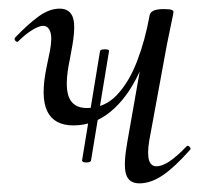

<svg xmlns="http://www.w3.org/2000/svg" viewBox="-20 -415 476 444"><path d="M150 -125Q105 -125 89.2 -157.9Q73.4 -190.8 87.6 -259.2L95.4 -297Q101.2 -327.6 96.3 -341.4Q91.4 -355.2 80 -355.2Q70 -355.2 54.5 -345.6Q39 -336 23 -320.2Q20 -316.2 16 -320.2Q12 -324.2 15 -328.2Q45.4 -359.8 69.8 -377.4Q94.2 -395 118 -395Q142 -395 148.9 -373.6Q155.8 -352.2 145 -297L141.4 -277.4Q129 -218.8 138.7 -192Q148.4 -165.2 181 -165.2Q221.6 -165.2 249.9 -194.9Q278.2 -224.6 297 -273.5Q315.8 -322.4 325.8 -378.8L339 -377.8Q328 -302.8 301.2 -245.7Q274.4 -188.6 235.7 -156.8Q197 -125 150 -125ZM302.4 9Q277.6 9 271.3 -12.7Q265 -34.4 274.4 -86.6L325.8 -378.8Q328 -394 357.8 -394Q372.2 -394 376.7 -392.2Q381.2 -390.4 381.2 -387.6Q381.2 -384.4 376.1 -361.2Q371 -338 366 -312L325 -89Q315.6 -30.4 341.8 -30.4Q367.4 -30.4 410.8 -76Q414 -80 418.4 -75.5Q422.8 -71 418.8 -67.8Q384.4 -28.8 356.7 -9.9Q329 9 302.4 9ZM190.6 -44.4Q190.4 -41 184.9 -39.8Q179.4 -38.6 174.5 -39.8Q169.6 -41 169.8 -44.4L211.2 -296.2Q212.2 -299.8 217.3 -300.6Q222.4 -301.4 227.7 -300.6Q233 -299.8 232 -296.2Z"/></svg>

Font: Cormorant Garamond Light
Style: Italic
Weight: 300
Italic angle: -10°
Designer: Christian Thalmann (Catharsis Fonts)
Foundry: Catharsis Fonts
Version: Version 4.001